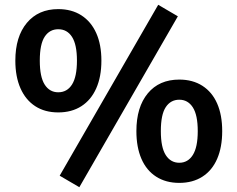

<svg xmlns="http://www.w3.org/2000/svg" viewBox="-20 -753 990 801"><path d="M311 28 229 -20 640 -733 722 -685ZM223 -284Q167 -284 127 -310Q87 -336 65.5 -384.5Q44 -433 44 -500Q44 -600 92 -657.5Q140 -715 223 -715Q279 -715 319.5 -689Q360 -663 381.5 -615Q403 -567 403 -500Q403 -433 381.5 -384.5Q360 -336 319.5 -310Q279 -284 223 -284ZM223 -368Q260 -368 280.5 -400.5Q301 -433 301 -500Q301 -567 280.5 -599Q260 -631 223 -631Q187 -631 166.5 -600Q146 -569 146 -500Q146 -432 166.5 -400Q187 -368 223 -368ZM728 10Q672 10 631.5 -16Q591 -42 570 -90.5Q549 -139 549 -206Q549 -306 596.5 -363.5Q644 -421 728 -421Q784 -421 824.5 -395Q865 -369 886 -321Q907 -273 907 -206Q907 -139 886 -90.5Q865 -42 824.5 -16Q784 10 728 10ZM728 -74Q764 -74 784.5 -106.5Q805 -139 805 -206Q805 -273 784.5 -305Q764 -337 728 -337Q692 -337 671.5 -306Q651 -275 651 -206Q651 -138 671.5 -106Q692 -74 728 -74Z"/></svg>

Font: Nunito Sans 12pt ExtraLight 11pt
Style: Bold
Weight: 700
Version: Version 3.101;gftools[0.9.27]